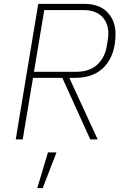

<svg xmlns="http://www.w3.org/2000/svg" viewBox="-20 -718 640 989"><path d="M97 0H61L177 -698H415Q492 -698 533.5 -654.5Q575 -611 575 -544Q575 -441 523 -380Q471 -319 372 -317H337L483 0H445L301 -317H150ZM369 -348Q441 -348 480.5 -384.5Q520 -421 530 -480L536 -517Q537 -525 537.5 -531.5Q538 -538 538 -546Q538 -571 530.5 -592.5Q523 -614 507.5 -630.5Q492 -647 468 -656.5Q444 -666 412 -666H208L155 -348ZM227 67H271L200 251H172Z"/></svg>

Font: IBM Plex Mono ExtraLight
Style: Italic
Weight: 200
Italic angle: -9°
Monospace: yes
Designer: Mike Abbink, Paul van der Laan, Pieter van Rosmalen
Foundry: Bold Monday
Version: Version 2.3